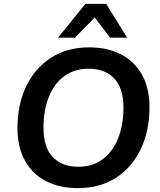

<svg xmlns="http://www.w3.org/2000/svg" viewBox="-20 -959 825 989"><path d="M381 10Q287 10 217 -26Q147 -62 108.5 -131.5Q70 -201 70 -299Q70 -420 114.5 -513.5Q159 -607 242 -661Q325 -715 439 -715Q534 -715 603.5 -679Q673 -643 711.5 -574Q750 -505 750 -407Q750 -286 705.5 -192Q661 -98 578.5 -44Q496 10 381 10ZM383 -100Q458 -100 510 -139.5Q562 -179 589 -248Q616 -317 616 -405Q616 -506 568 -555.5Q520 -605 436 -605Q362 -605 310 -566Q258 -527 231 -458.5Q204 -390 204 -301Q204 -199 252 -149.5Q300 -100 383 -100ZM279 -765 420 -939H527L635 -765H547L468 -869L366 -765Z"/></svg>

Font: Nunito Sans
Style: Bold Italic
Weight: 700
Italic angle: -9°
Designer: Vernon Adams
Foundry: Vernon Adams
Version: Version 3.006; ttfautohint (v1.8.3)